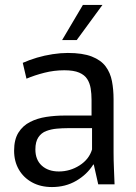

<svg xmlns="http://www.w3.org/2000/svg" viewBox="-20 -745 548 776"><path d="M190 11Q144 11 109.5 -8Q75 -27 56 -60Q37 -93 37 -136Q37 -181 54.5 -209Q72 -237 101.5 -252Q131 -267 167 -272.5Q203 -278 240 -278H350V-341Q350 -366 346.5 -387.5Q343 -409 332.5 -425.5Q322 -442 300 -451.5Q278 -461 240 -461Q199 -461 159.5 -451Q120 -441 87 -427L72 -491Q99 -503 129.5 -512Q160 -521 192.5 -526Q225 -531 254 -531Q314 -531 351 -516.5Q388 -502 407 -476.5Q426 -451 432.5 -417Q439 -383 439 -344V-128Q439 -99 440.5 -63.5Q442 -28 443 0H377L359 -80H357Q332 -40 288.5 -14.5Q245 11 190 11ZM218 -52Q263 -52 301.5 -76.5Q340 -101 352 -141V-227H252Q232 -227 209.5 -225Q187 -223 167 -215.5Q147 -208 135 -190Q123 -172 123 -141Q123 -99 149 -75.5Q175 -52 218 -52ZM231 -583 315 -725H394L290 -583Z"/></svg>

Font: Murecho Thin
Style: Regular
Weight: 400
Version: Version 1.010